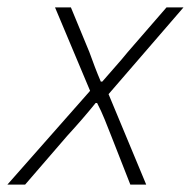

<svg xmlns="http://www.w3.org/2000/svg" viewBox="-67 -500 517 520"><path d="M-47 0 177 -254 82 -480H125L175 -359Q183 -337 190 -318.5Q197 -300 206 -279H210Q227 -299 244.5 -318.5Q262 -338 279 -359L384 -480H430L227 -245L329 0H286L235 -130Q226 -153 216.5 -176.5Q207 -200 196 -221H192Q175 -200 156 -178Q137 -156 115 -132L1 0Z"/></svg>

Font: Source Sans 3 Light
Style: Italic
Weight: 300
Italic angle: -11°
Designer: Paul D. Hunt
Foundry: Adobe
Version: Version 3.046;hotconv 1.0.118;makeotfexe 2.5.65603